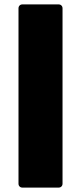

<svg xmlns="http://www.w3.org/2000/svg" viewBox="-20 -810 368 872"><path d="M64 24V-772Q64 -780 69 -785Q74 -790 82 -790H246Q254 -790 259 -785Q264 -780 264 -772V24Q264 32 259 37Q254 42 246 42H82Q74 42 69 37Q64 32 64 24Z"/></svg>

Font: LINE Seed JP_TTF ExtraBold
Style: Regular
Weight: 800
Designer: LY Corporation & Fontrix & Fontworks
Version: Version 1.015